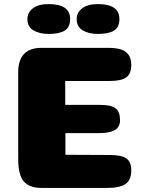

<svg xmlns="http://www.w3.org/2000/svg" viewBox="-20 -919 712 939"><path d="M471 -406Q524 -406 545.5 -389Q567 -372 567 -331Q567 -308 555.5 -294.5Q544 -281 521 -274.5Q498 -268 462 -268H300V-162L517 -161Q573 -161 597.5 -144.5Q622 -128 622 -86Q622 -38 593.5 -19Q565 0 507 0H183Q124 0 96.5 -31.5Q69 -63 69 -143V-565Q69 -685 183 -685H507Q545 -685 569 -678Q593 -671 607.5 -652.5Q622 -634 622 -602Q622 -558 597.5 -540.5Q573 -523 517 -523H299V-406ZM355 -826Q355 -858 382 -878.5Q409 -899 459 -899Q564 -899 564 -826Q564 -785 537 -769Q510 -753 459 -753Q414 -753 384.5 -770.5Q355 -788 355 -826ZM114 -826Q114 -858 141 -878.5Q168 -899 218 -899Q323 -899 323 -826Q323 -785 296 -769Q269 -753 218 -753Q173 -753 143.5 -770.5Q114 -788 114 -826Z"/></svg>

Font: Coiny 2.0
Style: Regular
Weight: 400
Version: Version 1.001 July 11, 2018